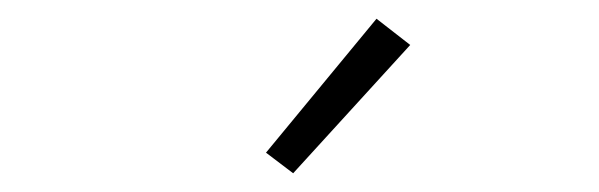

<svg xmlns="http://www.w3.org/2000/svg" viewBox="-20 -784 640 205"><path d="M293 -599 264 -621 382 -764 418 -736Z"/></svg>

Font: Iosevka Curly XLtEx
Style: Regular
Weight: 200
Width: 7
Monospace: yes
Designer: Belleve Invis
Foundry: Belleve Invis
Version: Version 11.1.0; ttfautohint (v1.8.3)